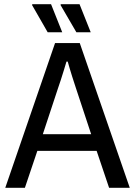

<svg xmlns="http://www.w3.org/2000/svg" viewBox="-20 -890 640 910"><path d="M5 0 241 -686H358L595 0H497L438 -175H157L98 0ZM183 -254H412L340 -472Q337 -482 332 -496.5Q327 -511 321.5 -529Q316 -547 310.5 -565Q305 -583 301 -598H295Q290 -580 282.5 -556.5Q275 -533 268 -510.5Q261 -488 255 -472ZM342 -737 267 -866 268 -870H357L410 -737ZM206 -737 132 -866 133 -870H222L275 -737Z"/></svg>

Font: Archivo SemiCondensed
Style: Regular
Weight: 400
Width: 4
Designer: Hector Gatti
Foundry: Omnibus-Type
Version: Version 2.001